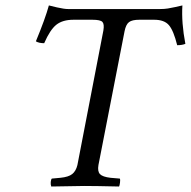

<svg xmlns="http://www.w3.org/2000/svg" viewBox="-20 -678 696 700"><path d="M229 -645H563Q579.1 -645 591.6 -647Q604 -648.9 618.9 -652.3Q633.8 -655.8 645 -658.2Q641.1 -595.2 655.8 -518.1Q643.6 -513.2 626 -513.2Q612.8 -566.4 595.9 -586.2Q579.1 -606 542 -606H487.8Q461.9 -606 450.4 -597.4Q439 -588.9 434.1 -564L338.9 -76.2Q335 -53.2 344.5 -43.2Q354 -33.2 382.8 -29.8L417 -26.9Q418.9 -22.9 417.5 -12Q416 -1 414.1 2Q326.2 0 287.1 0Q257.3 0 167 2Q164.1 -4.9 165 -14.4Q166 -23.9 168.9 -26.9L200.2 -29.8Q230 -32.7 243.4 -43.5Q256.8 -54.2 262.2 -76.2L356.9 -566.9Q360.8 -589.8 353.5 -597.9Q346.2 -606 316.9 -606H248Q208.5 -606 185.5 -587.9Q162.6 -569.8 141.1 -520.5Q122.1 -520.5 110.8 -527.3Q145 -609.9 158.2 -658.2Q161.1 -657.2 187.5 -651.1Q213.9 -645 229 -645Z"/></svg>

Font: Linux Libertine
Style: Italic
Weight: 400
Italic angle: -12°
Designer: Philipp H. Poll
Foundry: Philipp H. Poll
Version: Version 5.1.6 ; ttfautohint (v0.9)